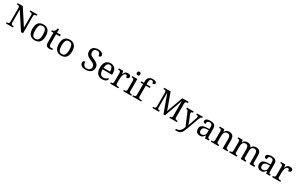

<svg xmlns="http://www.w3.org/2000/svg" viewBox="380 -3192 9088 5853"><g transform="rotate(30 4924.0 -265.0)"><path d="M38 0V-42H51Q74 -42 92.5 -47Q111 -52 122 -67.5Q133 -83 133 -114V-604Q133 -634 121.5 -648.5Q110 -663 91.5 -667.5Q73 -672 51 -672H38V-714H221L579 -161V-604Q579 -634 567.5 -648.5Q556 -663 537.5 -667.5Q519 -672 497 -672H484V-714H735V-672H722Q700 -672 681 -667Q662 -662 651 -647Q640 -632 640 -600V0H569L194 -576V-114Q194 -83 205 -67.5Q216 -52 235 -47Q254 -42 276 -42H289V0Z M1050 10Q942 10 880 -59Q818 -128 818 -269Q818 -409 877.5 -477.5Q937 -546 1053 -546Q1161 -546 1223 -477.5Q1285 -409 1285 -269Q1285 -128 1225.5 -59Q1166 10 1050 10ZM1052 -42Q1102 -42 1132 -67.5Q1162 -93 1175 -144Q1188 -195 1188 -269Q1188 -381 1157 -437Q1126 -493 1051 -493Q976 -493 945.5 -437Q915 -381 915 -269Q915 -157 946 -99.5Q977 -42 1052 -42Z M1580 10Q1504 10 1469.5 -24.5Q1435 -59 1435 -145V-479H1359V-519Q1377 -519 1399 -526.5Q1421 -534 1437 -551Q1454 -569 1465 -595Q1476 -621 1483 -659H1529V-536H1660V-479H1529V-142Q1529 -91 1550 -67Q1571 -43 1605 -43Q1623 -43 1638 -45Q1653 -47 1669 -50V-6Q1656 0 1630 5Q1604 10 1580 10Z M1979 10Q1871 10 1809 -59Q1747 -128 1747 -269Q1747 -409 1806.5 -477.5Q1866 -546 1982 -546Q2090 -546 2152 -477.5Q2214 -409 2214 -269Q2214 -128 2154.5 -59Q2095 10 1979 10ZM1981 -42Q2031 -42 2061 -67.5Q2091 -93 2104 -144Q2117 -195 2117 -269Q2117 -381 2086 -437Q2055 -493 1980 -493Q1905 -493 1874.5 -437Q1844 -381 1844 -269Q1844 -157 1875 -99.5Q1906 -42 1981 -42Z M2841 10Q2792 10 2754.5 0Q2717 -10 2692 -29Q2667 -48 2654.5 -74Q2642 -100 2642 -131Q2642 -151 2650.5 -166Q2659 -181 2675 -189.5Q2691 -198 2714 -198Q2716 -157 2730 -120.5Q2744 -84 2773 -61.5Q2802 -39 2849 -39Q2916 -39 2954 -71.5Q2992 -104 2992 -165Q2992 -202 2977.5 -227.5Q2963 -253 2929.5 -275Q2896 -297 2837 -321Q2775 -347 2734 -377Q2693 -407 2673 -447.5Q2653 -488 2653 -543Q2653 -600 2681.5 -640.5Q2710 -681 2759.5 -702.5Q2809 -724 2872 -724Q2932 -724 2973.5 -708Q3015 -692 3037 -666.5Q3059 -641 3059 -612Q3059 -580 3037.5 -563.5Q3016 -547 2980 -547Q2980 -578 2969.5 -607Q2959 -636 2934.5 -655Q2910 -674 2868 -674Q2810 -674 2778 -643Q2746 -612 2746 -560Q2746 -520 2760.5 -492.5Q2775 -465 2809 -443.5Q2843 -422 2901 -398Q2960 -374 3001.5 -345.5Q3043 -317 3065 -280Q3087 -243 3087 -191Q3087 -127 3057 -82.5Q3027 -38 2971.5 -14Q2916 10 2841 10Z M3425 10Q3316 10 3254.5 -62Q3193 -134 3193 -264Q3193 -404 3251 -475Q3309 -546 3415 -546Q3512 -546 3567.5 -486Q3623 -426 3623 -307V-261H3290Q3292 -152 3329.5 -102.5Q3367 -53 3439 -53Q3491 -53 3527.5 -74.5Q3564 -96 3582 -123Q3589 -120 3595 -111Q3601 -102 3601 -89Q3601 -69 3582 -46Q3563 -23 3524 -6.5Q3485 10 3425 10ZM3522 -315Q3522 -395 3497.5 -443.5Q3473 -492 3413 -492Q3358 -492 3327.5 -446.5Q3297 -401 3292 -315Z M3706 0V-42H3709Q3732 -42 3750.5 -47Q3769 -52 3780 -67.5Q3791 -83 3791 -114V-426Q3791 -456 3779.5 -470.5Q3768 -485 3749.5 -489.5Q3731 -494 3709 -494H3706V-536H3860L3879 -437H3884Q3897 -467 3912 -492Q3927 -517 3952 -531.5Q3977 -546 4021 -546Q4076 -546 4102.5 -527Q4129 -508 4129 -473Q4129 -442 4107.5 -422Q4086 -402 4036 -402Q4036 -430 4031 -447Q4026 -464 4014.5 -472Q4003 -480 3983 -480Q3955 -480 3936 -458Q3917 -436 3906 -402Q3895 -368 3890 -331.5Q3885 -295 3885 -266V-109Q3885 -80 3896.5 -65.5Q3908 -51 3926.5 -46.5Q3945 -42 3967 -42H3995V0Z M4167 0V-42H4180Q4202 -42 4220.5 -46.5Q4239 -51 4250.5 -65.5Q4262 -80 4262 -109V-426Q4262 -456 4250.5 -470.5Q4239 -485 4220.5 -489.5Q4202 -494 4180 -494H4177V-536H4356V-114Q4356 -83 4367 -67.5Q4378 -52 4397 -47Q4416 -42 4438 -42H4451V0ZM4305 -636Q4281 -636 4264.5 -650Q4248 -664 4248 -698Q4248 -733 4264.5 -746.5Q4281 -760 4305 -760Q4328 -760 4345 -746.5Q4362 -733 4362 -698Q4362 -664 4345 -650Q4328 -636 4305 -636Z M4491 0V-42H4504Q4527 -42 4545.5 -47Q4564 -52 4575 -67.5Q4586 -83 4586 -114V-489H4495V-536H4586V-586Q4586 -675 4633.5 -722.5Q4681 -770 4763 -770Q4815 -770 4845.5 -761Q4876 -752 4889.5 -736.5Q4903 -721 4903 -700Q4903 -682 4892.5 -669.5Q4882 -657 4863.5 -650.5Q4845 -644 4821 -644Q4821 -664 4815 -682.5Q4809 -701 4795 -712.5Q4781 -724 4755 -724Q4712 -724 4696 -691Q4680 -658 4680 -595V-536H4821V-489H4680V-114Q4680 -83 4691 -67.5Q4702 -52 4721 -47Q4740 -42 4762 -42H4800V0Z M5196 0V-42H5209Q5231 -42 5249.5 -46.5Q5268 -51 5279.5 -65.5Q5291 -80 5291 -109V-604Q5291 -634 5279.5 -648.5Q5268 -663 5249.5 -667.5Q5231 -672 5209 -672H5196V-714H5424L5631 -142L5836 -714H6058V-672H6045Q6023 -672 6004 -667Q5985 -662 5974 -647Q5963 -632 5963 -600V-114Q5963 -83 5974 -67.5Q5985 -52 6004 -47Q6023 -42 6045 -42H6058V0H5792V-42H5795Q5817 -42 5832.5 -46.5Q5848 -51 5857 -64.5Q5866 -78 5867 -105V-639L5638 0H5584L5352 -637V-114Q5352 -83 5360.5 -67.5Q5369 -52 5385.5 -47Q5402 -42 5424 -42H5427V0Z M6134 193Q6185 193 6222 178Q6259 163 6285 136.5Q6311 110 6329 74Q6347 38 6359 -4L6174 -441Q6165 -462 6156 -473.5Q6147 -485 6135 -489.5Q6123 -494 6103 -494H6100V-536H6340V-494H6337Q6307 -494 6292 -482.5Q6277 -471 6277 -446Q6277 -438 6279 -429Q6281 -420 6285 -409L6358 -231Q6368 -208 6377.5 -180.5Q6387 -153 6395 -128Q6403 -103 6406 -86Q6413 -115 6424.5 -146Q6436 -177 6446 -207L6513 -402Q6518 -414 6520 -425.5Q6522 -437 6522 -445Q6522 -471 6505.5 -482.5Q6489 -494 6456 -494H6453V-536H6661V-494H6658Q6639 -494 6626 -488Q6613 -482 6603.5 -465Q6594 -448 6582 -416L6430 4Q6404 77 6380 123Q6356 169 6326.5 194.5Q6297 220 6253 230Q6209 240 6143 240H6134Z M6866 10Q6822 10 6786.5 -7.5Q6751 -25 6731 -60.5Q6711 -96 6711 -150Q6711 -230 6767.5 -268Q6824 -306 6939 -310L7022 -313V-373Q7022 -409 7016 -436.5Q7010 -464 6990 -480Q6970 -496 6929 -496Q6891 -496 6871 -482Q6851 -468 6844.5 -443.5Q6838 -419 6838 -387Q6796 -387 6774.5 -401.5Q6753 -416 6753 -450Q6753 -485 6777.5 -506Q6802 -527 6843 -536.5Q6884 -546 6933 -546Q7025 -546 7070.5 -507Q7116 -468 7116 -373V-114Q7116 -86 7122 -70.5Q7128 -55 7142 -48.5Q7156 -42 7178 -42H7181V0H7046L7030 -86H7022Q7001 -58 6981 -36.5Q6961 -15 6934.5 -2.5Q6908 10 6866 10ZM6889 -52Q6930 -52 6959.5 -69Q6989 -86 7005.5 -117.5Q7022 -149 7022 -191V-272L6958 -269Q6901 -267 6868.5 -252Q6836 -237 6822 -210.5Q6808 -184 6808 -145Q6808 -114 6817 -93.5Q6826 -73 6844 -62.5Q6862 -52 6889 -52Z M7252 0V-42H7260Q7283 -42 7301.5 -47Q7320 -52 7331 -67.5Q7342 -83 7342 -114V-426Q7342 -456 7331 -470.5Q7320 -485 7302 -489.5Q7284 -494 7262 -494H7257V-536H7419L7432 -455H7437Q7468 -511 7506.5 -528.5Q7545 -546 7593 -546Q7672 -546 7716.5 -499.5Q7761 -453 7761 -350V-114Q7761 -83 7770.5 -67.5Q7780 -52 7797 -47Q7814 -42 7836 -42H7841V0H7667V-345Q7667 -410 7642.5 -446Q7618 -482 7557 -482Q7512 -482 7485.5 -459.5Q7459 -437 7447.5 -400Q7436 -363 7436 -320V-109Q7436 -80 7447 -65.5Q7458 -51 7476 -46.5Q7494 -42 7516 -42H7521V0Z M7897 0V-42H7910Q7933 -42 7950 -47Q7967 -52 7977 -67.5Q7987 -83 7987 -114V-426Q7987 -456 7977 -470.5Q7967 -485 7949.5 -489.5Q7932 -494 7910 -494H7907V-536H8064L8077 -455H8082Q8112 -511 8149.5 -528.5Q8187 -546 8233 -546Q8265 -546 8293.5 -537Q8322 -528 8344 -508.5Q8366 -489 8378 -455H8386Q8416 -511 8456.5 -528.5Q8497 -546 8543 -546Q8620 -546 8663 -499.5Q8706 -453 8706 -350V-114Q8706 -83 8716 -67.5Q8726 -52 8743.5 -47Q8761 -42 8783 -42H8786V0H8612V-345Q8612 -410 8588.5 -446Q8565 -482 8507 -482Q8466 -482 8441.5 -461.5Q8417 -441 8406.5 -407Q8396 -373 8396 -333V-114Q8396 -83 8406 -67.5Q8416 -52 8433.5 -47Q8451 -42 8473 -42H8476V0H8302V-345Q8302 -410 8278.5 -446Q8255 -482 8197 -482Q8154 -482 8128.5 -459.5Q8103 -437 8092 -400Q8081 -363 8081 -320V-109Q8081 -80 8092.5 -65.5Q8104 -51 8122.5 -46.5Q8141 -42 8163 -42H8166V0Z M9019 10Q8975 10 8939.5 -7.5Q8904 -25 8884 -60.5Q8864 -96 8864 -150Q8864 -230 8920.5 -268Q8977 -306 9092 -310L9175 -313V-373Q9175 -409 9169 -436.5Q9163 -464 9143 -480Q9123 -496 9082 -496Q9044 -496 9024 -482Q9004 -468 8997.5 -443.5Q8991 -419 8991 -387Q8949 -387 8927.5 -401.5Q8906 -416 8906 -450Q8906 -485 8930.5 -506Q8955 -527 8996 -536.5Q9037 -546 9086 -546Q9178 -546 9223.5 -507Q9269 -468 9269 -373V-114Q9269 -86 9275 -70.5Q9281 -55 9295 -48.5Q9309 -42 9331 -42H9334V0H9199L9183 -86H9175Q9154 -58 9134 -36.5Q9114 -15 9087.5 -2.5Q9061 10 9019 10ZM9042 -52Q9083 -52 9112.5 -69Q9142 -86 9158.5 -117.5Q9175 -149 9175 -191V-272L9111 -269Q9054 -267 9021.5 -252Q8989 -237 8975 -210.5Q8961 -184 8961 -145Q8961 -114 8970 -93.5Q8979 -73 8997 -62.5Q9015 -52 9042 -52Z M9410 0V-42H9413Q9436 -42 9454.5 -47Q9473 -52 9484 -67.5Q9495 -83 9495 -114V-426Q9495 -456 9483.5 -470.5Q9472 -485 9453.5 -489.5Q9435 -494 9413 -494H9410V-536H9564L9583 -437H9588Q9601 -467 9616 -492Q9631 -517 9656 -531.5Q9681 -546 9725 -546Q9780 -546 9806.5 -527Q9833 -508 9833 -473Q9833 -442 9811.5 -422Q9790 -402 9740 -402Q9740 -430 9735 -447Q9730 -464 9718.5 -472Q9707 -480 9687 -480Q9659 -480 9640 -458Q9621 -436 9610 -402Q9599 -368 9594 -331.5Q9589 -295 9589 -266V-109Q9589 -80 9600.5 -65.5Q9612 -51 9630.5 -46.5Q9649 -42 9671 -42H9699V0Z"/></g></svg>

Font: Noto Serif Myanmar
Style: Regular
Weight: 400
Designer: Ben Mitchell and the Monotype Design Team
Foundry: Monotype Imaging Inc.
Version: Version 2.106